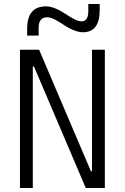

<svg xmlns="http://www.w3.org/2000/svg" viewBox="-20 -943 626 963"><path d="M410.2 0 150.4 -609.4H144.5V0H80.1V-693.4H176.3L436 -84H441.4V-693.4H505.9V0ZM116.2 -764.6V-798.8Q116.2 -911.1 210.9 -911.1Q251.5 -911.1 308.6 -873Q335.9 -855 355.2 -845.5Q374.5 -835.9 388.7 -835.9Q422.9 -835.9 422.9 -887.2V-922.9H480V-892.1Q480 -781.2 395.5 -781.2Q355 -781.2 293.5 -822.3Q269.5 -838.4 250.2 -847.4Q231 -856.4 216.8 -856.4Q173.8 -856.4 173.8 -803.7V-764.6Z"/></svg>

Font: CaskaydiaMono NF Light
Style: Regular
Weight: 300
Designer: Aaron Bell
Foundry: Saja Typeworks
Version: Version 2111.001; ttfautohint (v1.8.4);Nerd Fonts 3.1.1